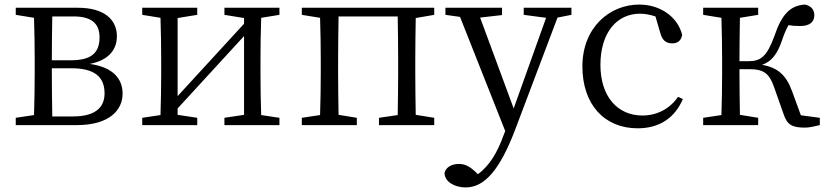

<svg xmlns="http://www.w3.org/2000/svg" viewBox="-20 -548 3629 841"><path d="M209 -38C208 -94 207 -174 207 -228V-249H293C397 -249 438 -209 438 -139C438 -74 393 -38 300 -38ZM302 -476C379 -476 416 -447 416 -384C416 -315 378 -284 291 -284H207C207 -347 208 -423 209 -476ZM49 -514V-483L129 -470C131 -415 132 -339 132 -286V-228C132 -176 131 -99 129 -44L49 -32V0H316C461 0 517 -67 517 -138C517 -203 475 -254 373 -268C461 -285 492 -335 492 -389C492 -464 434 -514 322 -514Z M1204 -483V-514H963V-483L1049 -469V-444L758 -127V-469L844 -483V-514H603V-483L683 -470C685 -415 686 -339 686 -286V-228C686 -176 685 -100 683 -44L603 -32V0H844V-32L758 -45V-73L1049 -390V-45L963 -32V0H1204V-32L1124 -44C1122 -100 1121 -176 1121 -228V-286C1121 -338 1122 -415 1124 -470Z M1882 -483V-514H1302V-483L1382 -470C1384 -415 1385 -339 1385 -286V-228C1385 -176 1384 -99 1382 -44L1302 -32V0H1543V-32L1463 -45C1462 -100 1461 -176 1461 -228V-286C1461 -341 1462 -421 1463 -476H1722C1723 -421 1724 -341 1724 -286V-228C1724 -176 1723 -100 1722 -44L1640 -32V0H1882V-32L1801 -45C1800 -100 1799 -176 1799 -228V-286C1799 -338 1800 -414 1801 -469Z M2483 -514H2274V-483L2372 -470L2230 -73L2083 -471L2179 -482V-514H1931V-483L1995 -474L2193 26L2184 49C2159 118 2124 179 2073 215L2065 207C2039 182 2018 170 1990 170C1961 170 1933 183 1927 210C1928 248 1971 273 2020 273C2101 273 2169 199 2238 16L2422 -471L2483 -483Z M2950 -124C2914 -71 2857 -42 2794 -42C2686 -42 2610 -124 2610 -264C2610 -405 2682 -488 2783 -488C2804 -488 2827 -484 2851 -476L2873 -401C2880 -376 2894 -358 2924 -358C2948 -358 2964 -370 2968 -395C2949 -474 2872 -528 2780 -528C2650 -528 2531 -427 2531 -257C2531 -91 2627 14 2773 14C2871 14 2937 -34 2971 -114Z M3488 -43 3450 -147C3424 -219 3387 -252 3318 -264C3360 -279 3385 -310 3407 -376C3416 -403 3425 -422 3434 -438C3450 -435 3464 -434 3485 -434C3527 -434 3546 -452 3547 -480C3547 -505 3534 -522 3506 -528C3441 -524 3404 -485 3372 -390C3339 -300 3312 -280 3259 -280H3219C3219 -340 3220 -415 3221 -470L3301 -483V-514H3060V-483L3140 -470C3142 -415 3143 -339 3143 -286V-228C3143 -176 3142 -99 3140 -44L3060 -32V0H3301V-32L3221 -45C3220 -100 3219 -179 3219 -245H3263C3323 -245 3349 -228 3370 -168L3412 -49C3428 -1 3449 11 3507 11C3525 11 3550 5 3571 0V-32Z"/></svg>

Font: Source Han Serif
Style: Regular
Weight: 400
Designer: Ryoko NISHIZUKA 西塚涼子 (kana & ideographs); Frank Grießhammer (Latin, Greek & Cyrillic); Wenlong ZHANG 张文龙 (bopomofo); San
Foundry: Adobe Systems Incorporated
Version: Version 1.001;PS 1.001;hotconv 16.6.54;makeotf.lib2.5.65590